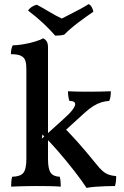

<svg xmlns="http://www.w3.org/2000/svg" viewBox="-20 -903 603 932"><path d="M34 3Q34 -9 35 -22Q36 -35 39 -45Q79 -46 93.5 -64Q108 -82 108 -132V-569Q108 -593 103 -608.5Q98 -624 82 -632Q66 -640 33 -640Q33 -652 35 -663Q37 -674 42 -683Q63 -683 93 -688Q123 -693 149.5 -701Q176 -709 189 -717Q199 -713 206 -703Q213 -693 213 -673V-132Q213 -83 226 -64.5Q239 -46 270 -45Q273 -35 274 -21Q275 -7 275 3Q250 1 219 0.5Q188 0 156 0Q135 0 112.5 0.5Q90 1 70 1.5Q50 2 34 3ZM400 9Q378 -25 341.5 -72Q305 -119 264 -166.5Q223 -214 186 -250L183 -230L286 -323Q319 -352 332 -370Q345 -388 345 -397Q345 -405 338 -409Q331 -413 317 -413Q313 -425 311.5 -436.5Q310 -448 310 -460Q330 -459 350 -458.5Q370 -458 389 -458Q408 -458 424 -458Q443 -458 467.5 -458.5Q492 -459 518 -460Q518 -448 516.5 -435.5Q515 -423 510 -413Q490 -412 471 -406Q452 -400 432 -387.5Q412 -375 387 -352L284 -258L280 -295Q318 -257 356.5 -214Q395 -171 446 -108Q464 -85 478 -73Q492 -61 507 -55.5Q522 -50 544 -48Q544 -33 542.5 -21Q541 -9 538 0Q513 0 490 1Q467 2 444.5 3.5Q422 5 400 9ZM248 -730Q224 -758 190.5 -789.5Q157 -821 116 -852Q123 -862 134 -869.5Q145 -877 159 -880Q187 -865 219.5 -845.5Q252 -826 280 -813Q295 -821 320 -833.5Q345 -846 370 -859.5Q395 -873 410 -883Q420 -879 426 -867Q432 -855 433 -846Q399 -823 360.5 -794Q322 -765 292 -735Q282 -732 270.5 -731Q259 -730 248 -730Z"/></svg>

Font: Vollkorn Medium
Style: Regular
Weight: 500
Designer: Friedrich Althausen
Foundry: Friedrich Althausen
Version: Version 5.000